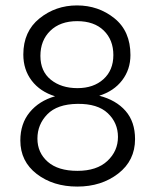

<svg xmlns="http://www.w3.org/2000/svg" viewBox="-20 -680 573 708"><path d="M264.5 -602Q202 -602 165.5 -566.5Q129 -531 129 -474Q129 -417 167.5 -386Q206 -355 265.5 -355Q325 -355 361.5 -388Q398 -421 398 -477Q398 -533 362.5 -567.5Q327 -602 264.5 -602ZM265.5 -297Q191 -296 154.5 -258.5Q118 -221 118 -169Q118 -117 156 -83.5Q194 -50 265.5 -50Q337 -50 376 -86.5Q415 -123 415 -175Q415 -227 377.5 -262.5Q340 -298 265.5 -297ZM478 -167Q478 -88 416 -40Q354 8 265 8Q176 8 115.5 -38.5Q55 -85 55 -162Q55 -224 89.5 -266Q124 -308 183 -325Q128 -342 97 -382.5Q66 -423 66 -479Q66 -564 125.5 -612Q185 -660 264 -660Q343 -660 402 -612.5Q461 -565 461 -477Q461 -424 430.5 -384Q400 -344 346 -327Q408 -311 443 -271Q478 -231 478 -167Z"/></svg>

Font: Hind Kochi Light
Style: Regular
Weight: 300
Designer: Dhruvi Tolia
Foundry: Indian Type Foundry
Version: Version 0.702;PS 1.0;hotconv 1.0.81;makeotf.lib2.5.63406